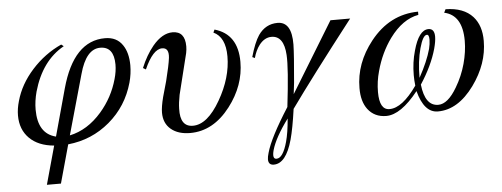

<svg xmlns="http://www.w3.org/2000/svg" viewBox="-46 -577 2346 897"><g transform="rotate(-5 1127.0 -128.0)"><path d="M256.3 22 206.5 201.7H140.6L190.4 22Q116.7 15.6 75.4 -25.4Q34.2 -66.4 34.2 -132.3Q34.2 -164.1 44.4 -199.2Q65.9 -276.9 125.5 -343Q185.1 -409.2 264.2 -445.3L275.4 -436.5Q170.4 -377.9 130.4 -236.3Q118.7 -192.9 118.7 -152.8Q118.7 -39.6 202.6 -19L263.2 -239.7Q323.2 -457.5 470.7 -457Q525.4 -457 552.7 -416Q577.1 -380.4 577.6 -321.3Q577.6 -280.8 566.4 -240.2Q536.1 -131.8 451.9 -60.5Q367.7 10.7 256.3 22ZM444.3 -414.6Q377.9 -414.6 346.7 -299.8L267.6 -19Q351.6 -36.6 417.5 -112.3Q475.1 -178.7 498.5 -262.7Q508.8 -298.3 508.8 -330.6Q508.3 -414.6 444.3 -414.6Z M829.1 19Q772.9 19 739.3 -9Q705.6 -37.1 705.6 -86.9Q705.6 -113.8 717.3 -159.7Q727.5 -196.3 737.8 -232.4Q755.9 -303.7 760.3 -339.4Q765.6 -386.7 732.4 -386.7Q689 -386.7 648.4 -294.9L635.3 -302.7Q659.2 -361.3 693.8 -403.3Q738.8 -457 787.1 -457Q845.7 -457 845.7 -386.2Q845.7 -371.1 842.3 -354.5Q832 -312 810.5 -226.1Q797.9 -176.3 794.9 -163.1Q787.6 -126.5 787.1 -98.1Q784.2 -13.7 844.7 -13.7Q912.6 -13.7 973.6 -119.6Q1033.2 -222.7 1033.2 -322.8Q1033.2 -413.1 977.5 -439L983.9 -452.6Q1091.3 -421.9 1091.3 -292Q1091.3 -181.2 1017.1 -84.5Q937.5 19 829.1 19Z M1319.8 -51.3Q1307.1 39.6 1293 90.8Q1262.7 200.2 1205.1 200.2Q1179.7 200.2 1179.7 173.3Q1179.7 161.6 1185.5 142.6Q1204.6 73.7 1291.5 -62.5Q1313 -243.7 1309.1 -305.2Q1303.7 -395.5 1245.6 -395.5Q1213.4 -395.5 1188.5 -363.8Q1169.4 -338.4 1160.2 -303.7L1148.4 -309.1Q1167.5 -376.5 1189.5 -409.2Q1223.6 -458 1279.8 -458Q1346.2 -458 1345.2 -351.1Q1344.2 -301.3 1332.5 -172.4Q1331.1 -156.7 1326.2 -119.6Q1415.5 -265.1 1527.3 -448.7H1619.6Q1418 -189 1319.8 -51.3ZM1288.1 -8.8Q1226.6 74.2 1210 132.3Q1198.7 174.3 1220.2 173.8Q1250.5 173.8 1271 99.6Q1282.7 57.6 1288.1 -8.8Z M1990.7 19.5Q1925.8 19.5 1898.9 -84Q1816.9 19.5 1748.5 19.5Q1693.4 19.5 1662.1 -21.5Q1634.3 -58.6 1634.8 -121.1Q1634.8 -237.3 1714.4 -337.9Q1804.7 -451.7 1938.5 -453.1V-438Q1863.3 -424.3 1803.2 -342.3Q1755.9 -277.3 1732.9 -192.9Q1719.2 -144.5 1719.2 -94.7Q1719.2 -10.7 1766.6 -11.2Q1826.2 -11.2 1895.5 -109.9Q1892.6 -134.3 1892.6 -159.2Q1892.6 -218.8 1908.2 -272.9Q1934.1 -367.7 1979.5 -367.7Q2007.8 -367.7 2007.8 -330.1Q2007.8 -308.1 1998.5 -273.9Q1976.6 -195.8 1921.9 -112.3Q1933.1 -11.2 1995.1 -11.2Q2040 -11.2 2083 -84.5Q2113.3 -135.3 2128.7 -191.4Q2144 -247.6 2144 -298.8Q2144 -418.9 2059.6 -437.5L2067.4 -453.1Q2151.9 -452.1 2194.8 -404.8Q2232.9 -362.3 2232.4 -290.5Q2232.4 -183.1 2160.6 -84Q2085 19.5 1990.7 19.5ZM1970.2 -341.8Q1951.2 -341.8 1934.8 -282Q1918.5 -222.2 1918.5 -144.5Q1959 -218.3 1974.6 -275.4Q1980 -296.9 1980.5 -317.9Q1980.5 -341.8 1970.2 -341.8Z"/></g></svg>

Font: Accordance
Style: Italic
Weight: 400
Italic angle: -11°
Version: Version 1.2 (build January 31, 2020) Miklal Software Solutio